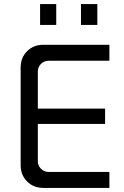

<svg xmlns="http://www.w3.org/2000/svg" viewBox="-20 -919 608 939"><path d="M192 0Q144 0 112.5 -31.5Q81 -63 81 -111V-589Q81 -637 112.5 -668.5Q144 -700 192 -700H515V-622H219Q196 -622 180.5 -606.5Q165 -591 165 -569V-131Q165 -109 180.5 -93.5Q196 -78 219 -78H515V0ZM124 -313V-388H494V-313ZM376 -797V-899H456V-797ZM176 -797V-899H255V-797Z"/></svg>

Font: SUSE Thin
Style: Regular
Weight: 400
Version: Version 1.000